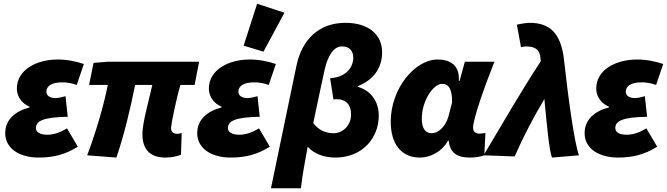

<svg xmlns="http://www.w3.org/2000/svg" viewBox="-20 -830 3566 1026"><path d="M186 12C266 12 328 -4 396 -46L338 -144C306 -124 268 -110 234 -110C196 -110 172 -122 172 -146C172 -182 208 -204 342 -206L330 -316C310 -310 292 -306 276 -306C248 -306 228 -318 228 -340C228 -370 256 -390 314 -390C338 -390 362 -386 390 -376L428 -488C389 -501 342 -512 288 -512C178 -512 70 -459 70 -356C70 -310 102 -274 138 -260V-256C62 -236 8 -192 8 -118C8 -34 88 12 186 12Z M865 12C900 12 928 4 947 -3L951 -119C942 -117 936 -115 929 -115C907 -115 894 -123 894 -147C894 -162 918 -286 944 -376H1020L1044 -500H554L480 -494L456 -376H556C535 -270 496 -134 446 0L602 12C644 -110 679 -260 702 -376H794C774 -288 741 -172 741 -114C741 -38 775 12 865 12Z M1212 12C1292 12 1354 -4 1422 -46L1364 -144C1332 -124 1294 -110 1260 -110C1222 -110 1198 -122 1198 -146C1198 -182 1234 -204 1368 -206L1356 -316C1336 -310 1318 -306 1302 -306C1274 -306 1254 -318 1254 -340C1254 -370 1282 -390 1340 -390C1364 -390 1388 -386 1416 -376L1454 -488C1415 -501 1368 -512 1314 -512C1204 -512 1096 -459 1096 -356C1096 -310 1128 -274 1164 -260V-256C1088 -236 1034 -192 1034 -118C1034 -34 1114 12 1212 12ZM1388 -554 1500 -762 1354 -810 1282 -586Z M1428 176H1588C1596 102 1611 28 1624 -46C1658 -8 1712 12 1772 12C1916 12 2004 -92 2004 -212C2004 -288 1962 -346 1892 -366V-370C1976 -402 2022 -468 2022 -550C2022 -644 1951 -708 1826 -708C1683 -708 1593 -618 1564 -478ZM1762 -118C1718 -118 1682 -136 1654 -172C1674 -268 1693 -358 1714 -454C1732 -536 1764 -582 1808 -582C1846 -582 1868 -560 1868 -520C1868 -482 1840 -418 1744 -412L1762 -298C1768 -299 1772 -300 1778 -300C1830 -300 1856 -270 1856 -218C1856 -158 1810 -118 1762 -118Z M2224 12C2273 12 2338 -14 2374 -78H2378C2384 -12 2425 12 2490 12C2520 12 2546 8 2568 0L2574 -120C2564 -118 2556 -116 2542 -116C2524 -116 2508 -124 2508 -148C2508 -194 2570 -370 2622 -500H2464L2436 -398H2432C2437 -483 2384 -512 2318 -512C2198 -512 2068 -358 2068 -180C2068 -62 2123 12 2224 12ZM2286 -118C2256 -118 2234 -140 2234 -196C2234 -292 2296 -382 2342 -382C2378 -382 2396 -354 2396 -284L2376 -206C2360 -154 2324 -118 2286 -118Z M2930 12 3074 0C3050 -62 3016 -308 2994 -510C2978 -653 2918 -708 2810 -708C2796 -708 2766 -704 2742 -698L2764 -578C2777 -580 2782 -582 2790 -582C2846 -582 2864 -560 2868 -520C2869 -514 2869 -508 2870 -503C2764 -342 2666 -170 2564 0L2730 6C2777 -100 2830 -202 2889 -301C2903 -153 2915 -23 2930 12Z M3282 12C3362 12 3424 -4 3492 -46L3434 -144C3402 -124 3364 -110 3330 -110C3292 -110 3268 -122 3268 -146C3268 -182 3304 -204 3438 -206L3426 -316C3406 -310 3388 -306 3372 -306C3344 -306 3324 -318 3324 -340C3324 -370 3352 -390 3410 -390C3434 -390 3458 -386 3486 -376L3524 -488C3485 -501 3438 -512 3384 -512C3274 -512 3166 -459 3166 -356C3166 -310 3198 -274 3234 -260V-256C3158 -236 3104 -192 3104 -118C3104 -34 3184 12 3282 12Z"/></svg>

Font: Source Sans Pro Black
Style: Italic
Weight: 900
Italic angle: -11°
Designer: Paul D. Hunt
Foundry: Adobe Systems Incorporated
Version: Version 3.006;hotconv 1.0.111;makeotfexe 2.5.65597